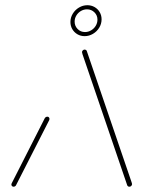

<svg xmlns="http://www.w3.org/2000/svg" viewBox="-20 -706 541 726"><path d="M31.5 0Q27.8 0 25.4 -2.4Q23 -4.8 23 -8.5Q23 -10.4 24.1 -12.6L149.6 -259.6Q151.1 -261.9 153.7 -263.3Q156.3 -264.8 158.9 -264.8Q163 -264.8 165.2 -262Q167.4 -259.3 167 -255.6Q167 -253.3 166.3 -252.2L40.4 -5.2Q39.3 -3 36.7 -1.5Q34.1 0 31.5 0ZM479.3 -9.3Q478.9 -5.6 476.1 -2.8Q473.3 0 469.3 0Q463.7 0 461.1 -5.2L291.9 -501.1Q290 -508.1 290 -509.3Q290.7 -513.3 293.5 -515.9Q296.3 -518.5 300 -518.5Q302.6 -518.5 305 -517Q307.4 -515.6 308.1 -513.3L477.4 -17.4Q479.3 -11.9 479.3 -9.3ZM348.5 -631.9Q348.5 -648.1 337 -659.4Q325.6 -670.7 308.9 -670.7Q296.7 -670.7 285.9 -664.4Q275.2 -658.1 268.7 -647.4Q262.2 -636.7 262.2 -624.4Q262.2 -607.8 273.5 -596.3Q284.8 -584.8 301.5 -584.8Q313.7 -584.8 324.6 -591.3Q335.6 -597.8 342 -608.5Q348.5 -619.3 348.5 -631.9ZM246.3 -623Q246.3 -639.6 255.2 -654.3Q264.1 -668.9 278.9 -677.6Q293.7 -686.3 310.4 -686.3Q325.2 -686.3 337.6 -679.3Q350 -672.2 357 -660Q364.1 -647.8 364.1 -633Q364.1 -615.9 355.2 -601.3Q346.3 -586.7 331.5 -578Q316.7 -569.3 300 -569.3Q284.8 -569.3 272.6 -576.5Q260.4 -583.7 253.3 -595.9Q246.3 -608.1 246.3 -623Z"/></svg>

Font: 26F Galaxy Sans Hairline
Style: Italic
Weight: 50
Italic angle: -5°
Designer: C₂₉H₂₅N₃O₅
Version: Version 1.200